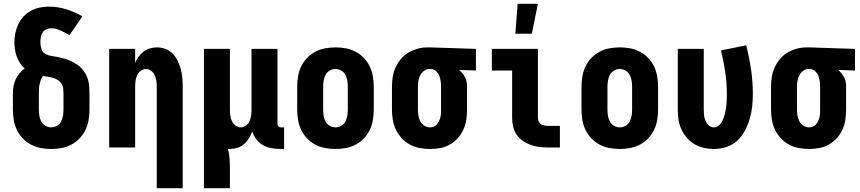

<svg xmlns="http://www.w3.org/2000/svg" viewBox="-20 -778 4540 1013"><path d="M250 8Q222 8 195 3Q168 -2 143.5 -15Q119 -28 100 -48Q81 -68 69 -93Q57 -118 52.5 -145.5Q48 -173 48 -200V-283Q48 -303 51 -322Q54 -341 62 -358Q70 -375 82 -390Q94 -405 110 -417Q96 -429 85.5 -445.5Q75 -462 68.5 -479.5Q62 -497 59 -516Q56 -535 56 -554Q56 -579 61 -603.5Q66 -628 76.5 -650Q87 -672 104 -690.5Q121 -709 143 -721Q165 -733 189 -738Q213 -743 238 -743Q285 -743 329.5 -729Q374 -715 415 -692L347 -593Q335 -600 323.5 -605.5Q312 -611 300.5 -616.5Q289 -622 276.5 -625.5Q264 -629 251 -629Q238 -629 225 -623.5Q212 -618 205 -607Q198 -596 195.5 -582.5Q193 -569 193 -555Q193 -538 198.5 -520Q204 -502 219.5 -493.5Q235 -485 253 -482.5Q271 -480 288 -476.5Q305 -473 322 -468Q339 -463 355 -455.5Q371 -448 386 -438Q401 -428 412.5 -415Q424 -402 432.5 -386.5Q441 -371 445.5 -353.5Q450 -336 451 -318.5Q452 -301 452 -283V-200Q452 -173 447.5 -145.5Q443 -118 431 -93Q419 -68 400 -48Q381 -28 356.5 -15Q332 -2 305 3Q278 8 250 8ZM250 -106Q266 -106 280.5 -114.5Q295 -123 302.5 -137.5Q310 -152 312.5 -168Q315 -184 315 -200V-283Q315 -297 313.5 -311Q312 -325 304.5 -336.5Q297 -348 285.5 -355.5Q274 -363 260.5 -367Q247 -371 233.5 -373Q220 -375 207 -377Q199 -367 195 -355.5Q191 -344 188.5 -332Q186 -320 185.5 -308Q185 -296 185 -283V-200Q185 -184 187.5 -168Q190 -152 197.5 -137.5Q205 -123 219.5 -114.5Q234 -106 250 -106Z M807 215V-320Q807 -335 805 -350.5Q803 -366 797 -380Q791 -394 778 -404Q765 -414 750 -414Q735 -414 722 -404Q709 -394 703 -380Q697 -366 695 -350.5Q693 -335 693 -320V0H556V-520H693V-446Q700 -463 711 -478.5Q722 -494 737 -505.5Q752 -517 770.5 -522.5Q789 -528 808 -528Q831 -528 853.5 -519.5Q876 -511 892 -494Q908 -477 918 -456Q928 -435 934 -412.5Q940 -390 942 -366.5Q944 -343 944 -320V215Z M1056 215V-520H1193V-200Q1193 -185 1195 -169.5Q1197 -154 1203 -140Q1209 -126 1222 -116Q1235 -106 1250 -106Q1265 -106 1278 -116Q1291 -126 1297 -140Q1303 -154 1305 -169.5Q1307 -185 1307 -200V-520H1444V-124Q1444 -116 1449 -111Q1454 -106 1462 -106H1479V8H1462Q1438 8 1414 4Q1390 0 1369 -11.5Q1348 -23 1333 -42.5Q1318 -62 1311 -85Q1304 -66 1293.5 -48.5Q1283 -31 1267.5 -17.5Q1252 -4 1232 2Q1212 8 1192 8H1183Q1189 32 1191 57Q1193 82 1193 107V215Z M1750 8Q1723 8 1695.5 3Q1668 -2 1643.5 -15Q1619 -28 1600 -48Q1581 -68 1569 -93Q1557 -118 1552.5 -145.5Q1548 -173 1548 -200V-320Q1548 -347 1552.5 -374.5Q1557 -402 1569 -427Q1581 -452 1600 -472Q1619 -492 1643.5 -505Q1668 -518 1695.5 -523Q1723 -528 1750 -528Q1777 -528 1804.5 -523Q1832 -518 1856.5 -505Q1881 -492 1900 -472Q1919 -452 1931 -427Q1943 -402 1947.5 -374.5Q1952 -347 1952 -320V-200Q1952 -173 1947.5 -145.5Q1943 -118 1931 -93Q1919 -68 1900 -48Q1881 -28 1856.5 -15Q1832 -2 1804.5 3Q1777 8 1750 8ZM1750 -106Q1766 -106 1780.5 -114.5Q1795 -123 1802.5 -137.5Q1810 -152 1812.5 -168Q1815 -184 1815 -200V-320Q1815 -336 1812.5 -352Q1810 -368 1802.5 -382.5Q1795 -397 1780.5 -405.5Q1766 -414 1750 -414Q1734 -414 1719.5 -405.5Q1705 -397 1697.5 -382.5Q1690 -368 1687.5 -352Q1685 -336 1685 -320V-200Q1685 -184 1687.5 -168Q1690 -152 1697.5 -137.5Q1705 -123 1719.5 -114.5Q1734 -106 1750 -106Z M2249 8Q2222 8 2194.5 3Q2167 -2 2143 -15Q2119 -28 2100 -48.5Q2081 -69 2069 -93.5Q2057 -118 2052.5 -145.5Q2048 -173 2048 -200V-320Q2048 -346 2052 -372Q2056 -398 2067 -422Q2078 -446 2095 -466.5Q2112 -487 2135 -500.5Q2158 -514 2183.5 -521Q2209 -528 2235 -528H2250L2491 -520V-406L2402 -409Q2412 -401 2420 -391Q2428 -381 2434 -369.5Q2440 -358 2442 -345.5Q2444 -333 2444 -320V-200Q2444 -173 2440 -146Q2436 -119 2425 -94.5Q2414 -70 2395.5 -49.5Q2377 -29 2353.5 -15.5Q2330 -2 2303 3Q2276 8 2249 8ZM2249 -106Q2259 -106 2269 -110Q2279 -114 2285.5 -122Q2292 -130 2296.5 -139.5Q2301 -149 2303.5 -159Q2306 -169 2306.5 -179.5Q2307 -190 2307 -200V-320Q2307 -335 2305 -350Q2303 -365 2297.5 -378.5Q2292 -392 2280.5 -402.5Q2269 -413 2254 -414H2246Q2230 -414 2217 -404Q2204 -394 2197 -380.5Q2190 -367 2187.5 -351.5Q2185 -336 2185 -320V-200Q2185 -184 2187.5 -168Q2190 -152 2197.5 -138Q2205 -124 2219 -115Q2233 -106 2249 -106Z M2870 0Q2846 0 2823 -3Q2800 -6 2778.5 -14Q2757 -22 2737.5 -35.5Q2718 -49 2705 -68.5Q2692 -88 2687 -111Q2682 -134 2682 -157V-406H2575V-520H2818V-157Q2818 -147 2822 -138Q2826 -129 2833.5 -123.5Q2841 -118 2850.5 -116Q2860 -114 2870 -114H2934V0ZM2699 -600 2711 -758H2818L2786 -600Z M3250 8Q3223 8 3195.5 3Q3168 -2 3143.5 -15Q3119 -28 3100 -48Q3081 -68 3069 -93Q3057 -118 3052.5 -145.5Q3048 -173 3048 -200V-320Q3048 -347 3052.5 -374.5Q3057 -402 3069 -427Q3081 -452 3100 -472Q3119 -492 3143.5 -505Q3168 -518 3195.5 -523Q3223 -528 3250 -528Q3277 -528 3304.5 -523Q3332 -518 3356.5 -505Q3381 -492 3400 -472Q3419 -452 3431 -427Q3443 -402 3447.5 -374.5Q3452 -347 3452 -320V-200Q3452 -173 3447.5 -145.5Q3443 -118 3431 -93Q3419 -68 3400 -48Q3381 -28 3356.5 -15Q3332 -2 3304.5 3Q3277 8 3250 8ZM3250 -106Q3266 -106 3280.5 -114.5Q3295 -123 3302.5 -137.5Q3310 -152 3312.5 -168Q3315 -184 3315 -200V-320Q3315 -336 3312.5 -352Q3310 -368 3302.5 -382.5Q3295 -397 3280.5 -405.5Q3266 -414 3250 -414Q3234 -414 3219.5 -405.5Q3205 -397 3197.5 -382.5Q3190 -368 3187.5 -352Q3185 -336 3185 -320V-200Q3185 -184 3187.5 -168Q3190 -152 3197.5 -137.5Q3205 -123 3219.5 -114.5Q3234 -106 3250 -106Z M3746 8Q3719 8 3693 2Q3667 -4 3644 -17.5Q3621 -31 3603.5 -51.5Q3586 -72 3575 -96Q3564 -120 3560 -146.5Q3556 -173 3556 -200V-520H3693V-200Q3693 -185 3694.5 -170Q3696 -155 3702 -141Q3708 -127 3719.5 -116.5Q3731 -106 3746 -106Q3759 -106 3769.5 -113.5Q3780 -121 3786.5 -132Q3793 -143 3797.5 -155Q3802 -167 3805 -179.5Q3808 -192 3810 -204.5Q3812 -217 3813 -229.5Q3814 -242 3814.5 -255Q3815 -268 3815 -280Q3815 -339 3806.5 -397Q3798 -455 3784 -512L3917 -539Q3933 -476 3942.5 -412Q3952 -348 3952 -283Q3952 -249 3948.5 -216Q3945 -183 3935.5 -150.5Q3926 -118 3910 -88Q3894 -58 3869.5 -35.5Q3845 -13 3812.5 -2.5Q3780 8 3746 8Z M4249 8Q4222 8 4194.5 3Q4167 -2 4143 -15Q4119 -28 4100 -48.5Q4081 -69 4069 -93.5Q4057 -118 4052.5 -145.5Q4048 -173 4048 -200V-320Q4048 -346 4052 -372Q4056 -398 4067 -422Q4078 -446 4095 -466.5Q4112 -487 4135 -500.5Q4158 -514 4183.5 -521Q4209 -528 4235 -528H4250L4491 -520V-406L4402 -409Q4412 -401 4420 -391Q4428 -381 4434 -369.5Q4440 -358 4442 -345.5Q4444 -333 4444 -320V-200Q4444 -173 4440 -146Q4436 -119 4425 -94.5Q4414 -70 4395.5 -49.5Q4377 -29 4353.5 -15.5Q4330 -2 4303 3Q4276 8 4249 8ZM4249 -106Q4259 -106 4269 -110Q4279 -114 4285.5 -122Q4292 -130 4296.5 -139.5Q4301 -149 4303.5 -159Q4306 -169 4306.5 -179.5Q4307 -190 4307 -200V-320Q4307 -335 4305 -350Q4303 -365 4297.5 -378.5Q4292 -392 4280.5 -402.5Q4269 -413 4254 -414H4246Q4230 -414 4217 -404Q4204 -394 4197 -380.5Q4190 -367 4187.5 -351.5Q4185 -336 4185 -320V-200Q4185 -184 4187.5 -168Q4190 -152 4197.5 -138Q4205 -124 4219 -115Q4233 -106 4249 -106Z"/></svg>

Font: Iosevka Curly Heavy
Style: Regular
Weight: 900
Monospace: yes
Designer: Belleve Invis
Foundry: Belleve Invis
Version: Version 22.1.2; ttfautohint (v1.8.4)